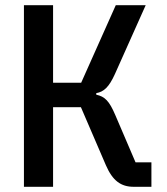

<svg xmlns="http://www.w3.org/2000/svg" viewBox="-20 -718 640 738"><path d="M72 0H184V-306H291L387 -83C413 -23 445 0 494 0H562V-94H501L423 -276C400 -330 383 -347 350 -354V-360C379 -365 399 -383 422 -434L540 -698H425L292 -400H184V-698H72Z"/></svg>

Font: IBM Plex Mono Medm
Style: Regular
Weight: 500
Monospace: yes
Designer: Mike Abbink, Paul van der Laan, Pieter van Rosmalen
Foundry: Bold Monday
Version: Version 2.004